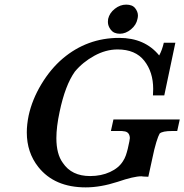

<svg xmlns="http://www.w3.org/2000/svg" viewBox="-20 -801 798 831"><path d="M499 -655Q473 -655 460 -671.5Q447 -688 447 -706Q447 -713 448 -719Q454 -745 477 -763Q500 -781 526 -781Q553 -781 565 -765.5Q577 -750 577 -734Q577 -727 575 -719Q570 -693 547 -674Q524 -655 499 -655ZM758 -284 747 -234H725Q683 -234 671 -223Q665 -213 656.5 -185.5Q648 -158 639 -114L622 -36Q620 -36 610.5 -36.5Q601 -37 600 -37Q596 -38 592 -38Q559 -38 489 -14Q415 10 351 10Q216 10 146 -78Q96 -141 96 -228Q96 -262 104 -301Q119 -370 159 -436.5Q199 -503 252 -548Q304 -592 365 -614.5Q426 -637 496 -637Q607 -637 669 -561Q675 -572 680 -585.5Q685 -599 689 -616H739L691 -388H642Q643 -403 643 -416Q643 -489 604.5 -538Q566 -587 489 -587Q438 -587 388 -559.5Q338 -532 304 -491Q262 -432 238 -317Q224 -252 224 -203Q224 -134 252 -96Q290 -39 370 -39Q418 -39 456 -56.5Q494 -74 512 -103Q520 -115 524.5 -128Q529 -141 533 -157Q538 -179 540 -189.5Q542 -200 542 -203Q542 -204 542 -205Q540 -232 514 -233Q511 -234 504 -234H460L471 -284Z"/></svg>

Font: New Athena Unicode
Style: Bold Italic
Weight: 700
Designer: J. Rusten 1997; rev. by R. Hancock 2001, 2002, rev. by D. Mastronarde 2002-2021
Foundry: Society for Classical Studies (formerly American Philological Association)
Version: Version 5.008